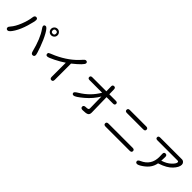

<svg xmlns="http://www.w3.org/2000/svg" viewBox="387 -2502 4226 4226"><g transform="rotate(45 2500.0 -388.5)"><path d="M857.4 -836.9Q898.4 -836.9 927.7 -806.6Q957 -776.4 957 -735.4Q957 -692.4 926.8 -663.6Q896.5 -634.8 855.5 -634.8Q813.5 -634.8 784.2 -665Q754.9 -695.3 754.9 -736.3Q754.9 -777.3 784.7 -807.1Q814.5 -836.9 857.4 -836.9ZM855.5 -788.1Q803.7 -788.1 803.7 -736.3Q803.7 -683.6 856.4 -683.6Q908.2 -683.6 908.2 -736.3Q908.2 -788.1 855.5 -788.1ZM339.8 -688.5Q387.7 -688.5 387.7 -639.6Q387.7 -589.8 339.4 -427.7Q291 -265.6 219.7 -148.9Q148.4 -32.2 103.5 -32.2Q54.7 -32.2 54.7 -82Q54.7 -102.5 87.9 -139.6Q158.2 -218.8 215.8 -363.3Q273.4 -507.8 287.1 -622.1Q294.9 -688.5 339.8 -688.5ZM630.9 -695.3Q670.9 -695.3 738.8 -575.2Q806.6 -455.1 866.7 -288.6Q926.8 -122.1 926.8 -88.9Q926.8 -36.1 874 -36.1Q835.9 -36.1 820.3 -92.8Q737.3 -419.9 617.2 -588.9Q585 -633.8 585 -652.3Q585 -695.3 630.9 -695.3Z M1606.4 -504.9V2Q1606.4 60.5 1558.6 60.5Q1511.7 60.5 1511.7 2V-436.5Q1412.1 -369.1 1287.6 -306.6Q1163.1 -244.1 1125 -244.1Q1081.1 -244.1 1081.1 -292Q1081.1 -310.5 1092.8 -320.3Q1102.5 -329.1 1233.4 -382.8Q1539.1 -523.4 1725.6 -741.2Q1763.7 -788.1 1790 -788.1Q1837.9 -788.1 1837.9 -745.1Q1837.9 -689.5 1606.4 -504.9Z M2543.9 -535.2H2152.3Q2098.6 -535.2 2098.6 -579.1Q2098.6 -623 2152.3 -623H2587.9L2585 -773.4Q2584 -824.2 2630.9 -824.2Q2675.8 -824.2 2676.8 -771.5L2679.7 -623H2882.8Q2936.5 -623 2936.5 -579.1Q2936.5 -535.2 2882.8 -535.2H2681.6L2691.4 -74.2V-60.5Q2691.4 -1 2651.9 19.5Q2612.3 40 2511.7 40Q2449.2 40 2449.2 -8.8Q2449.2 -57.6 2521.5 -57.6Q2593.8 -57.6 2596.7 -88.9L2598.6 -107.4L2591.8 -464.8Q2502 -308.6 2346.2 -177.2Q2190.4 -45.9 2141.6 -45.9Q2095.7 -45.9 2095.7 -90.8Q2095.7 -116.2 2179.7 -167Q2411.1 -306.6 2543.9 -535.2Z M3754.9 -697.3Q3811.5 -697.3 3811.5 -650.4Q3811.5 -604.5 3754.9 -604.5H3246.1Q3189.5 -604.5 3189.5 -650.4Q3189.5 -697.3 3246.1 -697.3ZM3876 -153.3Q3933.6 -153.3 3933.6 -106.4Q3933.6 -60.5 3876 -60.5H3125Q3067.4 -60.5 3067.4 -106.4Q3067.4 -153.3 3125 -153.3Z M4521.5 -398.4 4525.4 -399.4Q4650.4 -438.5 4727.1 -511.2Q4803.7 -584 4803.7 -627.9Q4803.7 -654.3 4769.5 -654.3H4145.5Q4091.8 -654.3 4091.8 -698.2Q4091.8 -741.2 4145.5 -741.2H4820.3Q4859.4 -741.2 4884.8 -711.9Q4906.2 -688.5 4906.2 -654.3Q4906.2 -573.2 4812.5 -473.6Q4718.8 -374 4531.2 -312.5L4513.7 -306.6Q4498 -220.7 4452.1 -153.8Q4406.2 -86.9 4321.3 -27.3Q4236.3 32.2 4196.3 32.2Q4148.4 32.2 4148.4 -15.6Q4148.4 -44.9 4204.1 -69.3Q4434.6 -170.9 4434.6 -425.8L4431.6 -524.4Q4431.6 -576.2 4478.5 -576.2Q4527.3 -576.2 4527.3 -517.6L4524.4 -436.5Z"/></g></svg>

Font: MotoyaLMaru
Style: W3 mono
Weight: 400
Version: Version 1.01